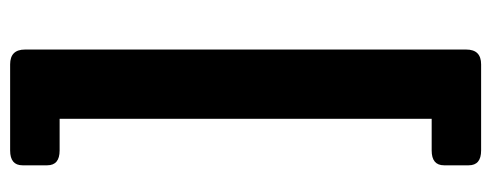

<svg xmlns="http://www.w3.org/2000/svg" viewBox="-316 -454 970 379"><g transform="rotate(-90 169.5 -265.0)"><path d="M61.5 199.2Q32.2 199.2 32.2 174.8V126Q32.2 101.6 61.5 101.6H124V-632.8H61.5Q32.2 -632.8 32.2 -657.2V-706.1Q32.2 -730.5 61.5 -730.5H231.4Q260.7 -730.5 260.7 -701.2V169.9Q260.7 199.2 231.4 199.2Z"/></g></svg>

Font: Istok Web
Style: Bold
Weight: 700
Designer: Andrey V. Panov
Foundry: Andrey V. Panov
Version: Version 1.0.2g